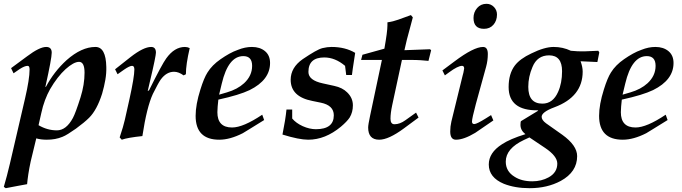

<svg xmlns="http://www.w3.org/2000/svg" viewBox="-41 -715 3575 1006"><path d="M516 -364Q517 -332 511 -297Q505 -262 494 -224Q467 -139 426 -98Q402 -74 357 -41Q334 -25 316.5 -14Q299 -3 286 2Q250 17 204 17Q173 17 149 10Q138 55 131 84.5Q124 114 120 130Q112 167 107.5 197Q103 227 101 250Q80 254 52 259Q24 264 -11 271L-21 264Q-13 237 -5 206.5Q3 176 11 142L90 -198Q114 -301 114 -351Q114 -370 104 -370Q88 -370 62 -353L30 -331L17 -358L101 -420Q166 -469 201 -469Q230 -469 230 -439Q230 -409 197 -261L199 -259Q242 -340 308 -400Q386 -469 459 -469Q514 -469 516 -364ZM402 -334Q402 -390 374 -391Q359 -391 341 -381Q323 -371 302.5 -352.5Q282 -334 261 -307Q240 -280 221 -247Q207 -222 195 -190.5Q183 -159 175 -121L161 -59Q207 -32 257 -32Q306 -32 341 -97Q355 -123 381 -205Q402 -272 402 -334Z M953 -463Q943 -420 938 -386Q933 -352 933 -326L921 -320Q895 -339 871 -339Q831 -339 801 -298Q794 -288 784 -269.5Q774 -251 760 -223Q728 -154 705 -2Q628 6 597 17L586 5Q606 -55 613 -87L637 -194Q663 -312 663 -351Q663 -370 651 -370Q638 -370 609 -350L575 -326L562 -352L643 -416Q711 -469 751 -469Q776 -469 776 -439Q776 -431 768.5 -394Q761 -357 745 -290L733 -238L740 -242Q808 -379 830 -409Q873 -469 928 -469Q941 -469 953 -463Z M1374 -385Q1374 -296 1267 -243Q1213 -217 1103 -193Q1101 -174 1099.5 -157.5Q1098 -141 1098 -127Q1098 -47 1175 -47Q1233 -47 1333 -114L1343 -86Q1295 -56 1267 -39Q1239 -22 1231 -17Q1164 17 1108 17Q984 17 984 -108Q984 -167 1009 -246Q1028 -307 1046 -335Q1070 -374 1115 -405Q1138 -421 1160.5 -433.5Q1183 -446 1206 -454Q1243 -469 1279 -469Q1321 -469 1347.5 -447Q1374 -425 1374 -385ZM1280 -370Q1280 -421 1234 -421Q1155 -421 1121 -277L1107 -219L1148 -231Q1203 -247 1238 -279Q1280 -318 1280 -370Z M1820 -438Q1812 -385 1807.5 -356Q1803 -327 1803 -322H1773L1767 -370Q1715 -414 1658 -414Q1575 -414 1575 -338Q1575 -294 1651 -278L1710 -265Q1753 -256 1778 -231Q1808 -202 1808 -163Q1808 -127 1791 -99Q1777 -78 1745 -51Q1663 17 1574 17Q1526 17 1439 -10Q1455 -89 1460 -141H1490V-94Q1510 -70 1545 -54Q1581 -38 1614 -38Q1708 -38 1708 -111Q1708 -163 1640 -177L1596 -186Q1482 -208 1482 -297Q1482 -361 1545 -405Q1582 -430 1607.5 -444.5Q1633 -459 1649 -463Q1674 -469 1696 -469Q1768 -469 1820 -438Z M2218 -452 2204 -396Q2186 -398 2163 -399.5Q2140 -401 2112 -401H2065L2014 -164Q2005 -122 2005 -93Q2005 -64 2026 -64Q2054 -64 2083 -85L2139 -125L2152 -99L2075 -42Q1995 17 1946 17Q1888 17 1888 -47Q1888 -54 1890.5 -69.5Q1893 -85 1898 -108L1960 -401H1851L1858 -428L1973 -460Q1981 -505 1985 -535.5Q1989 -566 1989 -582V-598Q2004 -600 2018 -603.5Q2032 -607 2046 -612L2112 -636L2122 -624Q2117 -604 2109 -575Q2101 -546 2091 -508L2078 -452L2212 -457Z M2563 -639Q2563 -607 2544.5 -585.5Q2526 -564 2495 -564Q2440 -564 2440 -621Q2440 -651 2459 -673Q2478 -695 2508 -695Q2531 -695 2547 -678.5Q2563 -662 2563 -639ZM2544 -84Q2449 -19 2449 -19Q2389 17 2348 17Q2318 17 2318 -26Q2318 -52 2324 -78L2383 -319Q2385 -325 2387 -334Q2389 -343 2391 -356Q2391 -370 2380 -370Q2358 -370 2312 -336L2290 -320L2277 -346L2340 -393Q2441 -469 2490 -469Q2515 -469 2515 -432Q2515 -398 2506 -365L2452 -169Q2432 -94 2432 -78Q2432 -65 2444 -65Q2457 -65 2505 -95L2532 -112Z M3099 -440 3089 -390 3001 -394Q3012 -364 3012 -340Q3012 -208 2864 -153Q2797 -128 2797 -103Q2797 -86 2820 -69L2905 -9Q2983 47 2983 103Q2983 186 2897 233Q2826 271 2734 271Q2657 271 2599 248Q2520 215 2520 147Q2520 85 2589 41Q2631 13 2712 -12Q2686 -32 2686 -61Q2686 -80 2690 -81L2779 -135L2777 -137Q2624 -135 2624 -259Q2624 -328 2656 -371Q2683 -407 2743 -435Q2812 -469 2860 -469Q2908 -469 2950 -449Q2986 -445 3023 -446L3094 -449ZM2904 -342Q2904 -425 2836 -425Q2774 -425 2749 -364Q2727 -313 2727 -260Q2727 -172 2801 -172Q2856 -172 2883 -233Q2904 -279 2904 -342ZM2879 142Q2879 103 2815 60L2733 5L2705 18Q2609 63 2609 132Q2609 183 2655 211Q2692 235 2748 235Q2796 235 2834 214Q2879 189 2879 142Z M3488 -385Q3488 -296 3381 -243Q3327 -217 3217 -193Q3215 -174 3213.5 -157.5Q3212 -141 3212 -127Q3212 -47 3289 -47Q3347 -47 3447 -114L3457 -86Q3409 -56 3381 -39Q3353 -22 3345 -17Q3278 17 3222 17Q3098 17 3098 -108Q3098 -167 3123 -246Q3142 -307 3160 -335Q3184 -374 3229 -405Q3252 -421 3274.5 -433.5Q3297 -446 3320 -454Q3357 -469 3393 -469Q3435 -469 3461.5 -447Q3488 -425 3488 -385ZM3394 -370Q3394 -421 3348 -421Q3269 -421 3235 -277L3221 -219L3262 -231Q3317 -247 3352 -279Q3394 -318 3394 -370Z"/></svg>

Font: GFS Didot
Style: Bold Italic
Weight: 700
Italic angle: -12°
Designer: Designed by Takis Katsoulidis and George D. Matthiopoulos.
Foundry: Designed by Takis Katsoulidis and George D. Matthiopoulos.
Version: Version 1.0